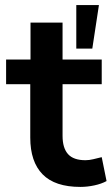

<svg xmlns="http://www.w3.org/2000/svg" viewBox="-20 -725 439 755"><path d="M296 10Q196 10 147.5 -39.5Q99 -89 99 -184V-394H4V-491H100V-636H226V-491H380V-394H226V-191Q226 -143 247.5 -119Q269 -95 316 -95Q331 -95 347 -99Q363 -103 380 -107L399 -13Q379 -2 351 4Q323 10 296 10ZM280 -534V-705H369L343 -534Z"/></svg>

Font: Nunito Sans 11pt
Style: Bold
Weight: 700
Version: Version 3.101;gftools[0.9.27]